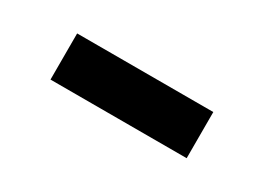

<svg xmlns="http://www.w3.org/2000/svg" viewBox="-18 -544 698 508"><g transform="rotate(30 331.0 -290.5)"><path d="M123 -220V-361H539V-220Z"/></g></svg>

Font: Lexend Zetta
Style: Bold
Weight: 700
Designer: Bonnie Shaver-Troup, Thomas Jockin
Foundry: Lexend
Version: Version 1.007